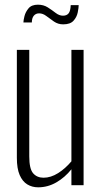

<svg xmlns="http://www.w3.org/2000/svg" viewBox="-20 -791 435 820"><path d="M143 9Q117 9 96.5 -3.5Q76 -16 64 -43.5Q52 -71 52 -117V-578H105V-123Q105 -70 121.5 -51Q138 -32 166 -32Q197 -32 228 -51.5Q259 -71 285 -102V-578H337V0H285V-68Q257 -33 220.5 -12Q184 9 143 9ZM250 -687Q228 -687 210.5 -699Q193 -711 178 -722.5Q163 -734 147 -734Q133 -734 124.5 -724Q116 -714 116 -695H80Q80 -704 84.5 -722Q89 -740 102 -755.5Q115 -771 142 -771Q166 -771 184 -759.5Q202 -748 217.5 -736Q233 -724 249 -724Q265 -724 273 -734Q281 -744 282 -769H316Q316 -758 312 -738Q308 -718 294 -702.5Q280 -687 250 -687Z"/></svg>

Font: Oswald ExtraLight
Style: Regular
Weight: 250
Designer: Vernon Adams
Foundry: Vernon Adams
Version: Version 4.103;gftools[0.9.33.dev8+g029e19f]